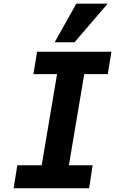

<svg xmlns="http://www.w3.org/2000/svg" viewBox="-20 -1000 640 1020"><path d="M72 -122H201.5L283 -606H157.5L177 -725H572L552.5 -606H427.5L346 -122H472L453.5 0H52.5ZM270.5 -775.5 385.5 -980.5H552L376 -775.5Z"/></svg>

Font: JuliaMono ExtraBoldItalic
Style: Regular
Weight: 800
Italic angle: -9°
Monospace: yes
Designer: cormullion
Foundry: corm
Version: Version 0.049; ttfautohint (v1.8.4)